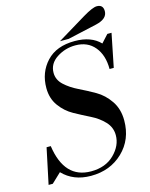

<svg xmlns="http://www.w3.org/2000/svg" viewBox="-136 -1010 866 1108"><g transform="rotate(-15 297.5 -455.5)"><path d="M528 -708 570 -754H595L555 -555H530Q530 -638 488.5 -688Q447 -738 374 -738Q313 -738 262.5 -705Q212 -672 212 -617Q212 -575 245.5 -544Q279 -513 326.5 -490Q374 -467 421 -440Q468 -413 501.5 -364Q535 -315 535 -247Q535 -133 459 -60Q383 13 268 13Q163 13 99 -54L42 0H17L62 -213H87Q116 -12 275 -12Q362 -12 414 -63.5Q466 -115 466 -177Q466 -224 433.5 -258.5Q401 -293 354.5 -316Q308 -339 261 -365Q214 -391 181.5 -436Q149 -481 149 -543Q149 -636 208 -699.5Q267 -763 377 -763Q475 -763 528 -708ZM521 -823 347 -784H295L467 -888Q527 -924 552 -924Q590 -924 590 -885Q590 -839 521 -823Z"/></g></svg>

Font: Libre Bodoni
Style: Italic
Weight: 400
Italic angle: -13°
Designer: Pablo Impallari, Rodrigo Fuenzalida
Foundry: Pablo Impallari, Rodrigo Fuenzalida
Version: Version 1.001